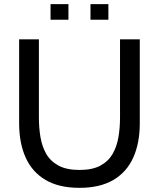

<svg xmlns="http://www.w3.org/2000/svg" viewBox="-20 -889 764 923"><path d="M362 14Q263.5 14 199.2 -23.8Q135 -61.5 103.5 -131.2Q72 -201 72 -297V-700H167V-323Q167 -275 174.5 -230Q182 -185 202.2 -149.5Q222.5 -114 261.2 -93Q300 -72 362 -72Q424.5 -72 463 -93Q501.5 -114 521.8 -149.8Q542 -185.5 549.5 -230.5Q557 -275.5 557 -323V-700H652V-297Q652 -201 620.5 -131.2Q589 -61.5 524.8 -23.8Q460.5 14 362 14ZM223 -794V-869H309V-794ZM415 -794V-869H501V-794Z"/></svg>

Font: Cabin Resolve
Style: Regular-Resolve
Weight: 400
Designer: Pablo Impallari
Foundry: Pablo Impallari. http://www.impallari.com Igino Marini. http://www.ikern.com
Version: Version 3.001